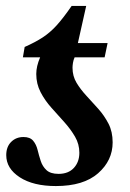

<svg xmlns="http://www.w3.org/2000/svg" viewBox="-20 -613 439 646"><path d="M168 13Q92 13 46.5 -16.5Q1 -46 1 -91Q1 -119 17.5 -135.5Q34 -152 59 -152Q81 -152 91.5 -139.5Q102 -127 106.5 -108.5Q111 -90 117 -71.5Q123 -53 136.5 -40.5Q150 -28 177 -28Q210 -28 228.5 -48Q247 -68 247 -99Q247 -128 232.5 -153Q218 -178 196.5 -202Q175 -226 153 -250.5Q131 -275 116.5 -303Q102 -331 102 -364Q102 -390 115 -420H57L63 -455Q99 -471 123.5 -487Q148 -503 170 -527Q192 -551 221 -593H270L242 -468H342L332 -420H231Q227 -411 225.5 -401.5Q224 -392 224 -385Q224 -357 237.5 -334.5Q251 -312 271 -290.5Q291 -269 311 -246.5Q331 -224 345 -197Q359 -170 359 -134Q359 -73 310 -30Q261 13 168 13Z"/></svg>

Font: STIX Two Text SemiBold
Style: Italic
Weight: 600
Italic angle: -12°
Designer: Ross Mills, John Hudson & Paul Hanslow, Tiro Typeworks Ltd; with prior portions MicroPress Inc. and Coen Hoffman, Elsevi
Foundry: Tiro Typeworks Ltd
Version: Version 2.13 b171